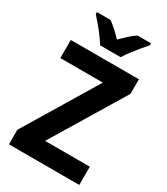

<svg xmlns="http://www.w3.org/2000/svg" viewBox="-225 -1031 984 1130"><g transform="rotate(30 267.0 -466.5)"><path d="M507 0H29V-99L326 -591H37V-714H500V-615L203 -124H507ZM202 -773Q189 -795 169 -822Q149 -849 127 -875Q105 -901 88 -920V-933H181Q203 -917 225 -897Q247 -877 271 -852Q296 -877 318 -897Q340 -917 364 -933H456V-920Q439 -901 417.5 -875Q396 -849 375.5 -822Q355 -795 342 -773Z"/></g></svg>

Font: Noto Sans Lao SemiCondensed
Style: Bold
Weight: 700
Width: 4
Designer: Monotype Design Team
Foundry: Monotype Imaging Inc.
Version: Version 2.003; ttfautohint (v1.8.4.7-5d5b)